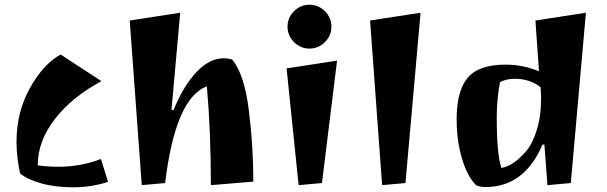

<svg xmlns="http://www.w3.org/2000/svg" viewBox="-20 -770 2574 814"><path d="M227 -63Q323 -63 408 -96L438 1Q368 24 291 24Q214 24 155 7.5Q96 -9 65 -35Q50 -107 50 -169Q50 -294 106.5 -396Q163 -498 237 -539L410 -426Q284 -358 212 -264.5Q140 -171 140 -69Q182 -63 227 -63Z M929 -523Q947 -523 965 -517Q1016 -455 1035 -302.5Q1054 -150 1054 0L874 15Q874 -215 857 -404Q724 -355 680 6L581 15L530 -683L744 -716L707 -304H716Q757 -405 812.5 -464Q868 -523 929 -523Z M1246 15 1195 -480 1409 -513 1345 6ZM1226.5 -591.5Q1199 -619 1199 -657Q1199 -695 1226.5 -722.5Q1254 -750 1292 -750Q1330 -750 1357.5 -722.5Q1385 -695 1385 -657Q1385 -619 1357.5 -591.5Q1330 -564 1292 -564Q1254 -564 1226.5 -591.5Z M1600 15 1549 -683 1763 -716 1699 6Z M2038 23Q2014 23 1998 15Q1961 -23 1938.5 -98Q1916 -173 1916 -265Q1916 -384 1962.5 -440Q2009 -496 2124 -496Q2195 -496 2265 -468L2250 -683L2464 -716L2400 6L2301 15L2288 -157H2280Q2203 23 2038 23ZM2163 -436Q2126 -436 2100 -422Q2086 -350 2086 -273Q2086 -113 2106 -58Q2155 -66 2209 -127Q2237 -159 2255.5 -218Q2274 -277 2274 -353Q2274 -368 2272 -400Q2227 -436 2163 -436Z"/></svg>

Font: Joti One
Style: Regular
Weight: 400
Designer: Eduardo Rodriguez Tunni
Foundry: Eduardo Rodriguez Tunni
Version: Version 1.001